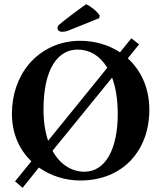

<svg xmlns="http://www.w3.org/2000/svg" viewBox="-20 -853 770 918"><path d="M88 45 166 -52C223 -12 292 10 364 10C467 10 551 -27 608 -89C663 -149 694 -231 694 -329C694 -432 654 -517 591 -574L645 -641L608 -670L554 -603C500 -638 434 -658 363 -658C263 -658 176 -615 118 -546C66 -484 37 -401 37 -309C37 -214 73 -136 130 -82L52 14ZM516 -482C533 -436 543 -378 543 -308C543 -142 485 -32 384 -32C322 -32 267 -67 231 -132ZM351 -616C408 -616 458 -587 493 -529L210 -180C196 -222 188 -272 188 -329C188 -533 262 -616 351 -616ZM392 -833C352 -805 286 -755 265 -737C255 -729 255 -723 255 -716C255 -708 266 -701 275 -701C284 -701 296 -702 310 -708L454 -766L457 -778C444 -799 417 -821 392 -833Z"/></svg>

Font: Libertinus Serif
Style: Bold
Weight: 700
Designer: Philipp H. Poll, Khaled Hosny
Foundry: Caleb Maclennan
Version: Version 7.050;RELEASE